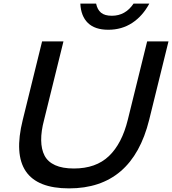

<svg xmlns="http://www.w3.org/2000/svg" viewBox="-20 -1041 960 1071"><path d="M919.9 -810.1 812 -372.1Q717.3 9.8 365.2 9.8Q11.7 9.8 106.9 -372.1L214.8 -810.1H334L226.1 -373Q209 -309.1 209.7 -258.5Q210.4 -208 228.5 -173.1Q246.6 -138.2 287.6 -119.6Q328.6 -101.1 392.1 -101.1Q515.1 -101.1 587.6 -170.4Q660.2 -239.7 692.9 -373L800.8 -810.1ZM725.1 -1021H813Q775.4 -951.2 717.3 -913.1Q659.2 -875 584 -875Q509.3 -875 470.2 -913.1Q431.2 -951.2 428.2 -1021H516.1Q522.9 -987.3 543.5 -970.2Q564 -953.1 604 -953.1Q679.7 -953.1 725.1 -1021Z"/></svg>

Font: Sinkin Sans 500 Medium Italic
Style: Regular
Weight: 500
Italic angle: -112°
Designer: Keith Bates
Foundry: K-Type
Version: Sinkin Sans (version 1.0)  by Keith Bates   •   © 2014   www